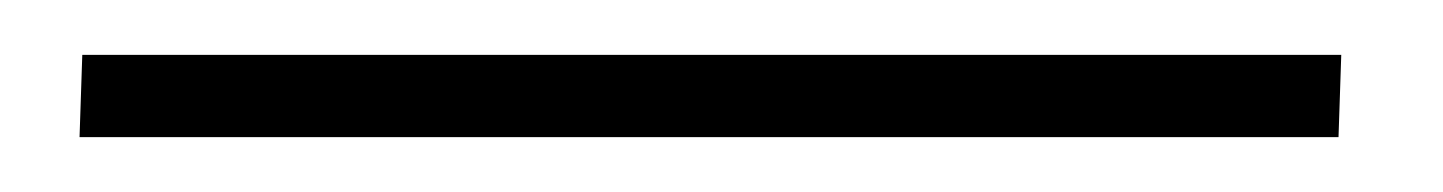

<svg xmlns="http://www.w3.org/2000/svg" viewBox="-20 26 526 70"><path d="M9 76 10 46H469L468 76Z"/></svg>

Font: Display Extralight
Style: Italic
Weight: 200
Italic angle: -2°
Designer: Latin by Veronika Burian and Jose Scaglione. Greek by Irene Vlachou. Cyrillic by Vera Evstafieva
Foundry: TypeTogether
Version: Version 3.002